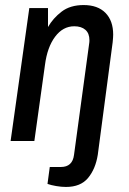

<svg xmlns="http://www.w3.org/2000/svg" viewBox="-20 -558 510 760"><path d="M168 170 177 103H221Q267 103 273 55L333 -386Q334 -391 334 -399Q334 -426 318 -440Q302 -454 274 -454Q229 -454 198 -412.5Q167 -371 158 -301L116 0H22L96 -526H170V-451Q190 -486 224 -512Q258 -538 311 -538Q367 -538 397.5 -507Q428 -476 428 -421Q428 -411 426 -391L367 55Q358 111 328.5 146.5Q299 182 241 182Q223 182 202.5 178.5Q182 175 168 170Z"/></svg>

Font: Archivo Narrow Medium
Style: Italic
Weight: 500
Italic angle: -8°
Designer: Hector Gatti
Foundry: Omnibus-Type
Version: Version 2.001